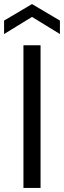

<svg xmlns="http://www.w3.org/2000/svg" viewBox="-39 -922 314 942"><path d="M76 0V-700H160V0ZM-19 -755V-821L118 -902L255 -821V-755L118 -839Z"/></svg>

Font: DM Sans 12pt
Style: Regular
Weight: 400
Version: Version 4.004;gftools[0.9.30]